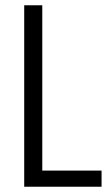

<svg xmlns="http://www.w3.org/2000/svg" viewBox="-20 -708 419 728"><path d="M71.8 0V-688H140.3V-61.2H365.1V0Z"/></svg>

Font: Saira Thin Condensed
Style: Regular
Weight: 100
Width: 3
Version: Version 1.101